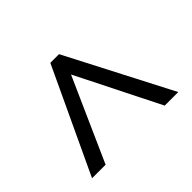

<svg xmlns="http://www.w3.org/2000/svg" viewBox="-104 -883 781 781"><g transform="rotate(-45 286.0 -493.0)"><path d="M38 -267 250 -719H300L534 -267H456L276 -626L116 -267Z"/></g></svg>

Font: Noto Sans Tifinagh Air
Style: Regular
Weight: 400
Designer: JamraPatel
Foundry: JamraPatel LLC
Version: Version 2.006; ttfautohint (v1.8.4.7-5d5b)